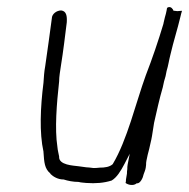

<svg xmlns="http://www.w3.org/2000/svg" viewBox="-20 -520 543 552"><path d="M129 -467C123 -423 117 -377 110 -330C107 -314 106 -298 105 -282C96 -211 93 -138 105 -84V-83C107 -53 108 -35 125 -21V-20C133 -12 147 -4 162 -4H163C175 0 191 3 205 3H206C212 5 220 5 228 6C255 8 279 6 301 -1C316 -10 327 -28 338 -49L353 -78L347 -47C346 -42 346 -38 346 -35V-34C345 -29 345 -24 345 -21L343 -9C342 -5 342 -2 342 1L341 6C349 12 364 15 373 7H375C383 7 391 -8 393 -19C395 -25 398 -31 399 -38L400 -46C400 -49 400 -54 401 -58C403 -69 406 -81 409 -92C411 -103 415 -116 417 -129L423 -167C431 -202 438 -235 448 -269C450 -280 453 -292 456 -301L459 -316C464 -332 466 -348 470 -363C479 -402 490 -435 499 -473C500 -479 502 -484 503 -488V-489L490 -488C486 -488 484 -489 482 -489H479C477 -494 472 -502 463 -499C462 -499 460 -497 460 -496L459 -490C457 -482 457 -479 454 -470C453 -465 451 -458 450 -453V-452C435 -402 418 -352 399 -303C370 -223 346 -118 304 -48C295 -40 282 -38 266 -38C260 -37 254 -37 249 -37H248C240 -38 233 -39 228 -39L206 -42C192 -44 148 -45 150 -70C149 -77 146 -86 145 -98C137 -150 143 -222 150 -286C150 -300 153 -316 155 -330C162 -373 167 -416 172 -456C173 -474 171 -488 156 -490C143 -490 129 -480 129 -467ZM172 -451V-452ZM150 -285V-286ZM146 -101V-102ZM228 6H229ZM499 -473Z"/></svg>

Font: Scribbler
Style: LtIta
Weight: 300
Designer: Mew Too
Foundry: Cannot Into Space Fonts
Version: Version 1.001